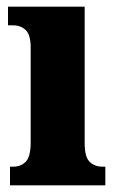

<svg xmlns="http://www.w3.org/2000/svg" viewBox="-20 -556 353 576"><path d="M10 0V-56H19Q43 -56 57.5 -71Q72 -86 72 -129V-413Q72 -452 57 -466Q42 -480 19 -480H4V-536H234V-127Q234 -85 249 -70.5Q264 -56 287 -56H296V0Z"/></svg>

Font: Noto Serif Bengali ExtraCondensed Black
Style: Regular
Weight: 900
Width: 2
Designer: Juan Bruce, Universal Thirst, Indian Type Foundry and the Monotype Design Team.
Foundry: Monotype Imaging Inc.
Version: Version 2.003; ttfautohint (v1.8.4.7-5d5b)